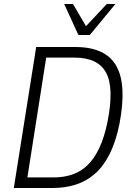

<svg xmlns="http://www.w3.org/2000/svg" viewBox="-20 -940 667 960"><path d="M49 0 161 -705H356Q508 -705 561.5 -610.5Q615 -516 577 -319Q559 -231 528 -169.5Q497 -108 454.5 -71Q412 -34 359 -17Q306 0 243 0ZM117 -53H249Q300 -53 342 -67.5Q384 -82 417.5 -114Q451 -146 476.5 -200Q502 -254 518 -333Q551 -501 510.5 -576.5Q470 -652 352 -652H211ZM372 -765 301 -920H345L410 -809L514 -920H557L429 -765Z"/></svg>

Font: Nunito Sans 10pt Condensed Light
Style: Italic
Weight: 300
Width: 3
Italic angle: -9°
Designer: Vernon Adams
Foundry: Vernon Adams
Version: Version 3.101;gftools[0.9.27]